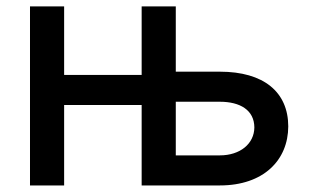

<svg xmlns="http://www.w3.org/2000/svg" viewBox="-20 -565 946 585"><path d="M71.4 0H175.4V-245H411.6V0H649.9C783.4 0 858 -77.4 858.3 -180C858 -284.8 783.4 -346.6 649.9 -346.6H515.6V-545.5H411.6V-336.6H175.4V-545.5H71.4ZM515.6 -91.6V-255H649.9C711.3 -255 754.6 -229.8 755 -176.8C754.6 -126.8 711.3 -91.6 649.9 -91.6Z"/></svg>

Font: Magic Ui Pro Medium
Style: Regular
Weight: 500
Designer: Stefan Endress, Andreas Faust
Version: Version 1.000;FEAKit 1.0